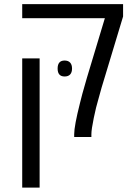

<svg xmlns="http://www.w3.org/2000/svg" viewBox="-20 -650 635 911"><path d="M332 -13.2Q332 -52.2 359.4 -160.6Q365.7 -189.5 392.6 -281.7L477.5 -563.5H85.4V-630.4H564V-571.8L476.1 -280.8Q472.2 -269 462.2 -234.9Q452.1 -200.7 445.8 -175.8Q436.5 -146 425 -90.6Q413.6 -35.2 413.6 -13.2V0H332ZM85.4 -373H168V240.2H85.4ZM253.4 -324.7Q253.4 -362.8 286.6 -362.8Q303.7 -362.8 312.7 -353Q321.8 -343.3 321.8 -324.7Q321.8 -306.2 312.7 -296.6Q303.7 -287.1 286.6 -287.1Q253.4 -287.1 253.4 -324.7Z"/></svg>

Font: Viking Open Sans
Style: Regular
Weight: 400
Foundry: Ascender Corporation
Version: Version 2.001